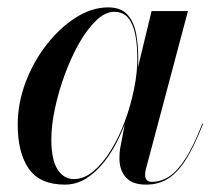

<svg xmlns="http://www.w3.org/2000/svg" viewBox="-20 -490 588 520"><path d="M155.5 10Q88 10 58 -33Q28 -76 28 -152.5Q28 -210 49 -266.2Q70 -322.5 105.8 -368.5Q141.5 -414.5 185 -442.2Q228.5 -470 273 -470Q308 -470 325.5 -450Q343 -430 348.8 -398.2Q354.5 -366.5 354.5 -331.5Q354.5 -300.5 348.2 -263.5Q342 -226.5 330 -188.2Q318 -150 301 -114.5Q284 -79 261.8 -51Q239.5 -23 213 -6.5Q186.5 10 155.5 10ZM180 -5Q207.5 -5 233 -26.2Q258.5 -47.5 280.2 -82.8Q302 -118 318 -161Q334 -204 343 -248.5Q352 -293 352 -331.5Q352 -367 346.5 -395.5Q341 -424 327.5 -441Q314 -458 289 -458Q265 -458 240.5 -434.5Q216 -411 194.2 -372.8Q172.5 -334.5 155.5 -288.2Q138.5 -242 128.8 -196Q119 -150 119 -112Q119 -57.5 135.8 -31.2Q152.5 -5 180 -5ZM375.5 10Q338 10 320.8 -9.8Q303.5 -29.5 303.5 -60.5Q303.5 -69.5 304 -76.5Q304.5 -83.5 305.5 -88.5L318 -154.5L340.5 -229.5L353.5 -307L390.5 -460H489L375 -31.5Q373 -24 373 -16Q373 -8 377.2 -2.8Q381.5 2.5 391.5 2.5Q416.5 2.5 439 -12.5Q461.5 -27.5 483.5 -62.2Q505.5 -97 528 -155.5L530 -154.5Q508 -98 485.8 -61.5Q463.5 -25 437.2 -7.5Q411 10 375.5 10Z"/></svg>

Font: Bodoni Moda 72pt Medium
Style: Italic
Weight: 500
Italic angle: -13°
Designer: Owen Earl
Foundry: indestructible type
Version: Version 2.004